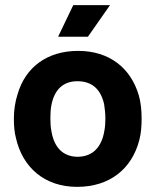

<svg xmlns="http://www.w3.org/2000/svg" viewBox="-20 -720 606 747"><path d="M206 -577H322L408 -700H265ZM280 7C407 7 493 -63 522 -175C529 -201 531 -230 531 -259C531 -293 527 -326 520 -349C489 -455 406 -522 284 -522C163 -522 78 -458 48 -352C39 -324 34 -292 34 -258C34 -232 36 -205 42 -183C68 -68 154 7 280 7ZM283 -110C224 -110 190 -148 180 -210C177 -225 176 -241 176 -259C176 -278 177 -297 180 -311C191 -369 224 -404 281 -404C339 -404 372 -372 385 -315C387 -302 390 -280 390 -259C390 -243 389 -226 386 -211C376 -150 343 -111 283 -110Z"/></svg>

Font: Arthouse Owned
Style: Bold
Weight: 700
Designer: Jeremy Tribby
Foundry: Tribby Type
Version: Version 1.000;PS 001.000;hotconv 1.0.88;makeotf.lib2.5.64775